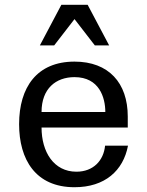

<svg xmlns="http://www.w3.org/2000/svg" viewBox="-20 -770 616 804"><path d="M60 -250C60 -102 129 14 292 14C419 14 496 -55 516 -160H420C414 -98 371 -51 300 -51C205 -51 154 -134 154 -236H515V-282C515 -423 435 -512 292 -512C135 -512 60 -405 60 -250ZM154 -301C154 -399 214 -447 292 -447C396 -447 421 -361 421 -301ZM147 -580H207L292 -690L377 -580H437L347 -750H237Z"/></svg>

Font: Perun
Style: Regular
Weight: 400
Foundry: Copyright (c) Stefan Peev, Context Ltd, 2016
Version: Version 1.089